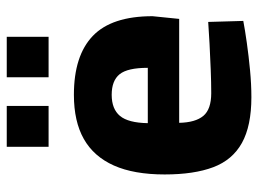

<svg xmlns="http://www.w3.org/2000/svg" viewBox="-118 -635 765 569"><g transform="rotate(-90 264.5 -350.5)"><path d="M261 12Q176 12 125.5 -16Q75 -44 53.5 -101Q32 -158 32 -245Q32 -336 58.5 -395.5Q85 -455 137 -484.5Q189 -514 268 -514Q384 -514 442.5 -458Q501 -402 501 -281L493 -202H185Q186 -154 205.5 -130.5Q225 -107 273 -107Q304 -107 342.5 -108.5Q381 -110 419 -112Q457 -114 484 -116L487 -12Q461 -7 422 -1.5Q383 4 341 8Q299 12 261 12ZM184 -295H348Q348 -355 329 -378.5Q310 -402 268 -402Q226 -402 205.5 -377.5Q185 -353 184 -295ZM320 -589V-713H440V-589ZM114 -589V-713H235V-589Z"/></g></svg>

Font: Cairo ExtraBold
Style: Regular
Weight: 800
Designer: Mohamed Gaber, Accademia di Belle Arti di Urbino
Foundry: Kief Type Foundry, Accademia di Belle Arti di Urbino
Version: Version 3.117